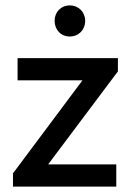

<svg xmlns="http://www.w3.org/2000/svg" viewBox="-20 -690 487 710"><path d="M238 -555C271 -555 295 -580 295 -613C295 -645 271 -670 238 -670C205 -670 182 -645 182 -613C182 -580 205 -555 238 -555ZM28 0H410V-82H158L416 -426V-475H45V-393H285L28 -49Z"/></svg>

Font: Outfit
Style: Regular
Weight: 400
Designer: Rodrigo Fuenzalida
Foundry: fragTYPE
Version: Version 1.100;gftools[0.9.27]